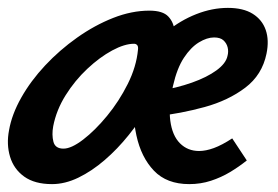

<svg xmlns="http://www.w3.org/2000/svg" viewBox="-22 -454 705 487"><path d="M110 13Q66 13 39.5 -6Q13 -25 3.5 -56.5Q-6 -88 1 -124Q8 -164 32 -206.5Q56 -249 92.5 -288Q129 -327 173.5 -358.5Q218 -390 265 -408.5Q312 -427 357 -427Q391 -427 405 -412Q419 -397 420.5 -375.5Q422 -354 418 -334Q412 -301 396 -263Q380 -225 356.5 -186Q333 -147 304.5 -111.5Q276 -76 243.5 -48Q211 -20 177 -3.5Q143 13 110 13ZM139 -77Q159 -77 189 -100Q219 -123 249.5 -160Q280 -197 302 -241Q324 -285 328 -328Q329 -336 326 -339.5Q323 -343 318 -343Q294 -343 262.5 -326Q231 -309 199.5 -279.5Q168 -250 144.5 -212.5Q121 -175 113 -134Q109 -112 113.5 -94.5Q118 -77 139 -77ZM458 13Q401 13 368.5 -21Q336 -55 324 -110.5Q312 -166 318 -230Q322 -272 344 -308.5Q366 -345 400.5 -373.5Q435 -402 475.5 -418Q516 -434 556 -434Q595 -434 619 -419Q643 -404 652 -378Q661 -352 654 -318Q643 -264 600 -231.5Q557 -199 497 -182.5Q437 -166 374 -159L379 -223Q427 -231 465 -244.5Q503 -258 527 -275.5Q551 -293 555 -312Q558 -323 555.5 -333.5Q553 -344 545 -351.5Q537 -359 521 -359Q503 -359 482.5 -346.5Q462 -334 444.5 -307.5Q427 -281 417 -237Q405 -185 410 -147.5Q415 -110 434.5 -90.5Q454 -71 483 -71Q500 -71 520.5 -78.5Q541 -86 567 -103L604 -47Q584 -31 561.5 -17.5Q539 -4 513 4.5Q487 13 458 13Z"/></svg>

Font: Ysabeau Infant
Style: Bold Italic
Weight: 700
Italic angle: -12°
Designer: Christian Thalmann (Catharsis Fonts)
Version: Version 2.001;gftools[0.9.30]; featfreeze: ss01,ss02,lnum